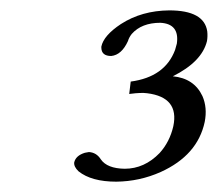

<svg xmlns="http://www.w3.org/2000/svg" viewBox="-20 -708 420 370"><path d="M320.8 -624Q326.2 -662.1 289.1 -664.1Q252.9 -664.1 233.9 -642.6Q228.5 -635.7 226.6 -628.9Q214.4 -602.1 194.3 -600.1Q175.8 -600.1 175.3 -615.7Q175.3 -617.2 175.3 -618.2Q179.7 -639.6 212.9 -661.6Q252.9 -687.5 306.2 -688Q373.5 -688 379.4 -647.5Q380.4 -638.2 378.9 -628.9Q369.1 -588.9 313 -561Q354 -557.1 370.1 -522.9Q379.9 -500.5 374.5 -473.1Q360.8 -408.7 289.6 -376.5Q249 -358.4 204.1 -357.9Q156.2 -357.9 131.3 -377.9Q122.1 -386.7 123 -395Q126 -408.2 143.6 -413.6Q147.9 -414.6 151.4 -415Q166 -414.1 174.3 -400.9Q186.5 -383.3 220.2 -382.8Q258.3 -382.8 287.6 -413.1Q307.1 -434.6 314 -464.8Q325.7 -520.5 263.7 -528.3Q256.3 -529.3 249.5 -528.8Q243.7 -528.8 229 -526.9L231.9 -550.8Q297.9 -559.6 317.4 -611.8Q319.3 -618.2 320.8 -624Z"/></svg>

Font: Linux Biolinum Capitals O
Style: Italic Samll Caps
Weight: 400
Italic angle: -12°
Designer: Philipp H. Poll
Foundry: Philipp H. Poll
Version: Version 0.6.2